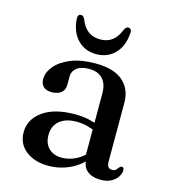

<svg xmlns="http://www.w3.org/2000/svg" viewBox="-104 -754 752 850"><g transform="rotate(15 272.5 -329.5)"><path d="M350.1 -61.9V-71.9L343.7 -75.1V-360.3Q343.7 -403.6 321.9 -426.7Q300.1 -449.7 260.1 -449.7Q222.2 -449.7 203.2 -434Q184.1 -418.3 184.1 -396.4V-357.2Q184.1 -332.9 168.3 -319.9Q152.4 -307 124.4 -307Q99.9 -307 86.9 -319.6Q74 -332.3 74 -353.6Q74 -384.5 98.1 -413.6Q122.3 -442.7 168.3 -461.6Q214.3 -480.4 280 -480.4Q365.3 -480.4 406.9 -443.8Q448.5 -407.1 448.5 -345.5V-75Q448.5 -58.9 454.8 -51.5Q461 -44 471.9 -44Q484.3 -44 489.7 -49.7Q495.1 -55.4 499 -60.8Q501.6 -64 504.3 -66.4Q507 -68.7 511.1 -68.7Q516.3 -68.7 518.9 -64.9Q521.4 -61 521.4 -54.5Q521.4 -40 511.6 -24.8Q501.7 -9.5 482.6 1Q463.4 11.6 435 11.6Q395.4 11.6 372.7 -7.3Q350.1 -26.1 350.1 -61.9ZM51.5 -104.1Q51.5 -163.6 104.6 -201.6Q157.8 -239.5 252.1 -239.5Q286.1 -239.5 314.6 -233.3Q343 -227 364.8 -217.1L356.8 -189.5Q336.1 -198.2 314.2 -203.9Q292.4 -209.5 266.7 -209.5Q217 -209.5 189 -185.9Q160.9 -162.3 160.9 -121.3Q160.9 -81.2 183.8 -59.8Q206.6 -38.4 242.2 -38.4Q275.6 -38.4 306.7 -53.7Q337.7 -69 360.1 -97.2L370.6 -73.4Q340.9 -32.8 294.1 -10.6Q247.3 11.6 195 11.6Q131.6 11.6 91.5 -19.8Q51.5 -51.1 51.5 -104.1ZM271.7 -588.3Q304.5 -588.3 326.8 -605.2Q349 -622.1 363 -658.6Q370.1 -671.4 379.7 -671.4Q387 -671.4 391.3 -665.9Q395.6 -660.4 394.5 -650.4Q390.4 -589.7 357 -555.2Q323.5 -520.7 271.7 -520.7Q220.1 -520.7 186.4 -555.2Q152.7 -589.7 148.6 -650.4Q147.8 -660.4 152 -665.9Q156.2 -671.4 163.2 -671.4Q173 -671.4 179.8 -658.6Q194.1 -621.5 216.7 -604.9Q239.2 -588.3 271.7 -588.3Z"/></g></svg>

Font: Fraunces
Style: Regular
Weight: 900
Version: Version 1.000;[b76b70a41]